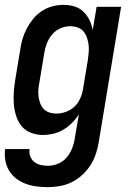

<svg xmlns="http://www.w3.org/2000/svg" viewBox="-30 -548 550 791"><path d="M167 223Q144 223 120.5 220Q97 217 75.5 209Q54 201 36.5 187.5Q19 174 7.5 155Q-4 136 -8 113Q-12 90 -9 66H92Q89 82 94.5 96Q100 110 111 119Q122 128 137 131.5Q152 135 167 135Q188 135 209 126.5Q230 118 244.5 101Q259 84 267 63.5Q275 43 278 22L295 -77Q283 -58 266.5 -41.5Q250 -25 230.5 -13.5Q211 -2 189.5 3Q168 8 147 8Q121 8 97.5 -1Q74 -10 59 -28.5Q44 -47 36.5 -70.5Q29 -94 27 -119Q25 -144 27 -170Q29 -196 33 -221L53 -341Q56 -364 62.5 -386.5Q69 -409 80 -430Q91 -451 106.5 -470Q122 -489 142.5 -502.5Q163 -516 186 -522Q209 -528 231 -528Q255 -528 276.5 -521.5Q298 -515 313.5 -500Q329 -485 338.5 -465.5Q348 -446 352 -424L368 -520H469L377 36Q373 61 365 85.5Q357 110 343 132Q329 154 309 172.5Q289 191 265.5 202.5Q242 214 217 218.5Q192 223 167 223ZM202 -80Q221 -80 241 -87Q261 -94 276.5 -108.5Q292 -123 300.5 -142.5Q309 -162 312 -181L332 -301Q334 -317 335.5 -333Q337 -349 335 -364Q333 -379 328 -393.5Q323 -408 313.5 -419Q304 -430 289.5 -435Q275 -440 259 -440Q238 -440 218 -431Q198 -422 184 -405Q170 -388 162.5 -367.5Q155 -347 152 -327L132 -207Q129 -192 128 -177.5Q127 -163 129 -149Q131 -135 136 -121.5Q141 -108 150.5 -98.5Q160 -89 173.5 -84.5Q187 -80 202 -80Z"/></svg>

Font: Iosevka SS04 Semibold Oblique
Style: Regular
Weight: 600
Italic angle: -9°
Monospace: yes
Designer: Belleve Invis
Foundry: Belleve Invis
Version: Version 19.0.0; ttfautohint (v1.8.4)